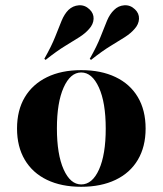

<svg xmlns="http://www.w3.org/2000/svg" viewBox="-20 -695 615 726"><path d="M287.1 11.3Q212.1 11.3 157.7 -14.9Q103.2 -41.1 73.8 -90.7Q44.4 -140.3 44.4 -208.9Q44.4 -278.2 73.8 -327.4Q103.2 -376.6 157.7 -403.2Q212.1 -429.8 287.1 -429.8Q362.1 -429.8 416.9 -403.6Q471.8 -377.4 501.2 -327.8Q530.6 -278.2 530.6 -208.9Q530.6 -140.3 501.2 -90.7Q471.8 -41.1 416.9 -14.9Q362.1 11.3 287.1 11.3ZM287.1 2.4Q329 2.4 354.4 -54Q379.8 -110.5 379.8 -208.9Q379.8 -307.3 354 -364.1Q328.2 -421 287.1 -421Q246 -421 220.6 -364.1Q195.2 -307.3 195.2 -209.7Q195.2 -111.3 220.6 -54.4Q246 2.4 287.1 2.4ZM324.2 -468.5 319.4 -472.6Q346.8 -521 360.5 -556.5Q374.2 -591.9 384.7 -616.9Q395.2 -641.9 411.3 -657.3Q427.4 -673.4 450 -675Q472.6 -676.6 490.3 -659.7Q506.5 -644.4 505.6 -623.8Q504.8 -603.2 488.7 -585.5Q475 -569.4 452.4 -554.8Q429.8 -540.3 398.4 -521.4Q366.9 -502.4 324.2 -468.5ZM152.4 -468.5 147.6 -472.6Q175 -521 188.7 -556Q202.4 -591.1 212.9 -616.5Q223.4 -641.9 238.7 -657.3Q255.6 -673.4 278.2 -675Q300.8 -676.6 318.5 -659.7Q334.7 -644.4 333.9 -623.8Q333.1 -603.2 316.9 -585.5Q303.2 -569.4 280.6 -554.8Q258.1 -540.3 226.6 -521.4Q195.2 -502.4 152.4 -468.5Z"/></svg>

Font: Playfair 144pt SemiExpanded Black
Style: Regular
Weight: 900
Width: 6
Designer: Claus Eggers Sørensen
Foundry: Claus Eggers Sørensen
Version: Version 2.203